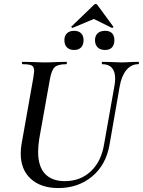

<svg xmlns="http://www.w3.org/2000/svg" viewBox="-20 -938 724 972"><path d="M563 -540Q563 -576 546.5 -594.5Q530 -613 498 -613Q495 -613 495.5 -619Q496 -625 498 -625L540 -624Q574 -622 593 -622Q612 -622 644 -624L680 -625Q684 -625 683.5 -619Q683 -613 680 -613Q644 -613 619.5 -583Q595 -553 586 -501L534 -203Q516 -102 445.5 -44Q375 14 276 14Q187 14 136 -32.5Q85 -79 85 -160Q85 -185 89 -208L149 -546Q153 -572 153 -578Q153 -600 140.5 -606.5Q128 -613 94 -613Q91 -613 91 -619Q91 -625 93 -625L141 -624Q181 -622 203 -622Q231 -622 273 -624L316 -625Q319 -625 318.5 -619Q318 -613 316 -613Q273 -613 257 -598Q241 -583 233 -539L179 -237Q173 -200 173 -170Q173 -95 208 -58Q243 -21 308 -21Q387 -21 440 -71Q493 -121 507 -208L560 -507Q563 -525 563 -540ZM461 -735Q461 -757 474.5 -769.5Q488 -782 512 -782Q535 -782 547 -770Q559 -758 559 -735Q559 -711 547 -698Q535 -685 512 -685Q488 -685 474.5 -698Q461 -711 461 -735ZM306 -735Q306 -757 319 -769.5Q332 -782 355 -782Q378 -782 390.5 -769.5Q403 -757 403 -735Q403 -711 390.5 -698Q378 -685 355 -685Q332 -685 319 -698Q306 -711 306 -735ZM342 -804 455 -913Q460 -918 464 -918Q470 -918 473 -913L553 -804Q554 -804 554 -802Q554 -800 551 -798Q548 -796 546 -797L455 -842L348 -797Q346 -796 342.5 -799.5Q339 -803 342 -804Z"/></svg>

Font: Cormorant Garamond SemiBold
Style: Italic
Weight: 600
Italic angle: -10°
Designer: Christian Thalmann (Catharsis Fonts)
Foundry: Catharsis Fonts
Version: Version 4.000